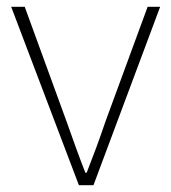

<svg xmlns="http://www.w3.org/2000/svg" viewBox="-20 -547 506 567"><path d="M213 0H256L453 -527H416L291 -187C274 -136 254 -83 236 -37H232C214 -83 195 -136 177 -187L53 -527H13Z"/></svg>

Font: Harano Aji Gothic CN ExtraLight
Style: Regular
Weight: 250
Foundry: Masamichi Hosoda
Version: HaranoAjiGothicCN-ExtraLight version 20230610;ttx 4.39.4